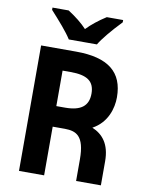

<svg xmlns="http://www.w3.org/2000/svg" viewBox="-99 -1005 831 1076"><g transform="rotate(10 316.0 -467.0)"><path d="M392 -774C411 -807 458 -864 513 -921V-934H420C376 -906 340 -877 311 -847C283 -877 248 -905 203 -934H111V-921C161 -866 207 -814 232 -774ZM448 -310C531 -355 554 -440 554 -501C554 -644 468 -714 284 -714H85V0H228V-277H298C361 -276 410 -258 410 -123V0H551V-137C551 -235 508 -285 448 -310ZM228 -596H274C367 -596 410 -568 410 -497C410 -427 368 -394 278 -394H228Z"/></g></svg>

Font: Kathrein 75 Bold
Style: Regular
Weight: 700
Designer: Lazydogs Typefoundry, based on Open Sans by Ascender Corporation
Foundry: Lazydogs Typefoundry
Version: Version 1.003;PS 001.003;hotconv 1.0.88;makeotf.lib2.5.64775